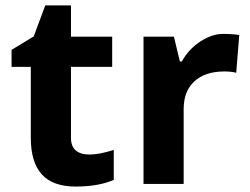

<svg xmlns="http://www.w3.org/2000/svg" viewBox="-20 -682 928 712"><path d="M243.2 -170.9Q243.2 -108.9 313 -108.9Q347.2 -108.9 401.9 -126V-15.1Q345.7 9.8 260.7 9.8Q175.8 9.8 135 -35.4Q94.2 -80.6 94.2 -170.9V-434.1H22.9V-497.1L105 -546.9L147.9 -662.1H243.2V-545.9H396V-434.1H243.2Z M867.2 -551.8 856 -412.1Q837.9 -417 812 -417Q740.7 -417 700.9 -380.4Q661.1 -343.8 661.1 -277.8V0H512.2V-545.9H625L647 -454.1H654.3Q679.7 -500 722.9 -528.1Q766.1 -556.2 806.6 -556.2Q847.2 -556.2 867.2 -551.8Z"/></svg>

Font: OpenSans-Bold
Style: Bold
Weight: 700
Foundry: Ascender Corporation
Version: Version 1.10